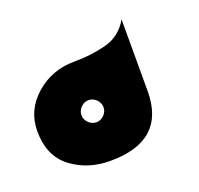

<svg xmlns="http://www.w3.org/2000/svg" viewBox="-66 -365 452 436"><g transform="rotate(-20 160.0 -146.5)"><path d="M133.3 0Q266.7 0 266.7 -120V-293.3Q246.7 -258.7 210 -249.3Q173.3 -240 133.3 -240Q78.7 -240 39.3 -205.3Q0 -170.7 0 -120Q0 -60 39.3 -30Q78.7 0 133.3 0ZM133.3 -93.3Q122.7 -93.3 114.7 -101.3Q106.7 -109.3 106.7 -120Q106.7 -130.7 114.7 -138.7Q122.7 -146.7 133.3 -146.7Q144 -146.7 152 -138.7Q160 -130.7 160 -120Q160 -109.3 152 -101.3Q144 -93.3 133.3 -93.3Z"/></g></svg>

Font: Qahiri
Style: Regular
Weight: 400
Designer: Khaled Hosny
Foundry: Alif Type
Version: Version 3.00